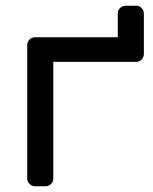

<svg xmlns="http://www.w3.org/2000/svg" viewBox="-20 -650 535 670"><path d="M391 -520V-603Q391 -614 399 -622Q407 -630 418 -630H455Q466 -630 474 -622Q482 -614 482 -603V-461Q482 -450 474 -442Q466 -434 455 -434H166V-27Q166 -16 158 -8Q150 0 139 0H102Q91 0 83 -8Q75 -16 75 -27V-493Q75 -504 83 -512Q91 -520 102 -520Z"/></svg>

Font: Rubik
Style: Regular
Weight: 400
Designer: Hubert & Fischer
Foundry: Hubert & Fischer
Version: Version 1.002; ttfautohint (v1.6)